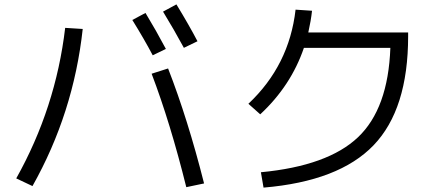

<svg xmlns="http://www.w3.org/2000/svg" viewBox="-20 -828 2040 875"><path d="M583 -737 643 -769Q692 -688 736 -605L676 -576Q637 -650 583 -737ZM723 -775 784 -808Q843 -711 880 -640L818 -610Q772 -695 723 -775ZM671 -492 746 -516Q836 -285 910 8L829 25Q756 -269 671 -492ZM357 -696Q315 -312 128 20L54 -15Q234 -336 277 -701Z M1759 -610H1365Q1306 -437 1166 -307L1112 -355Q1298 -530 1327 -784L1402 -779Q1397 -733 1385 -680H1840V-663Q1840 -330 1682.5 -166Q1525 -2 1181 27L1169 -43Q1474 -72 1611.5 -202.5Q1749 -333 1759 -610Z"/></svg>

Font: M PLUS 1p
Style: Regular
Weight: 400
Version: Version 1.062